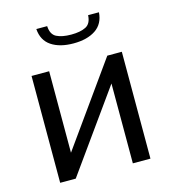

<svg xmlns="http://www.w3.org/2000/svg" viewBox="-109 -818 805 906"><g transform="rotate(-15 293.5 -365.0)"><path d="M458 -730Q454 -674 413 -646.5Q372 -619 305 -619Q238 -619 197 -646.5Q156 -674 152 -730H205Q207 -689 233.5 -675.5Q260 -662 305 -662Q350 -662 376.5 -675.5Q403 -689 405 -730ZM159 -124 443 -522H514V0H428V-390L149 0H73V-522H159Z"/></g></svg>

Font: PTCRaleway Medium
Style: Regular
Weight: 500
Designer: Matt McInerney, Pablo Impallari, Rodrigo Fuenzalida
Foundry: Matt McInerney, Pablo Impallari, Rodrigo Fuenzalida
Version: Version 3.000g; ttfautohint (v1.5) -l 8 -r 28 -G 28 -x 14 -D